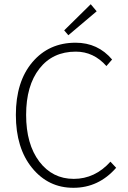

<svg xmlns="http://www.w3.org/2000/svg" viewBox="-20 -872 604 904"><path d="M301.8 -706.1 282.2 -729 407.2 -852.1 435.1 -818.8ZM326.2 12.2Q208 12.7 131.3 -81.1Q54.7 -174.8 54.7 -331.1Q54.7 -487.3 132.3 -579.1Q210 -670.9 335.9 -670.9Q440.9 -670.9 507.8 -591.8L481 -561Q420.9 -628.9 336.9 -628.9Q228 -628.9 165.5 -548.8Q103 -468.8 103 -331.1Q103 -193.4 165 -111.3Q227.1 -29.8 327.1 -29.8Q427.2 -29.8 500 -110.8L526.9 -82Q444.3 12.2 326.2 12.2Z"/></svg>

Font: SourceSansPro-Light
Style: Regular
Weight: 300
Designer: Paul D. Hunt
Foundry: Adobe Systems Incorporated
Version: Version 2.020;PS 2.0;hotconv 1.0.86;makeotf.lib2.5.63406